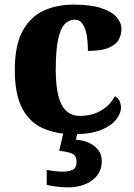

<svg xmlns="http://www.w3.org/2000/svg" viewBox="-20 -570 581 830"><path d="M300 10Q223 10 165.5 -15.5Q108 -41 76 -101.5Q44 -162 44 -267Q44 -375 78 -436.5Q112 -498 169 -524Q226 -550 297 -550Q372 -550 417.5 -535Q463 -520 484 -496Q505 -472 505 -444Q505 -423 494.5 -401Q484 -379 452.5 -364.5Q421 -350 360 -350Q360 -386 355 -416.5Q350 -447 337.5 -466Q325 -485 303 -485Q278 -485 259.5 -465.5Q241 -446 231 -399Q221 -352 221 -268Q221 -201 232 -157Q243 -113 266 -91Q289 -69 326 -69Q363 -69 392.5 -80.5Q422 -92 443.5 -111.5Q465 -131 476 -154Q491 -147 497 -133Q503 -119 503 -105Q503 -80 482 -53Q461 -26 416.5 -8Q372 10 300 10ZM273 240Q257 240 228.5 237Q200 234 182 229V164Q200 168 218.5 170Q237 172 250 172Q279 172 295 163.5Q311 155 311 130Q311 101 289.5 93Q268 85 236 82L257 -9H318L308 34Q341 36 366 48Q391 60 405.5 79.5Q420 99 420 126Q420 179 378.5 209.5Q337 240 273 240Z"/></svg>

Font: Noto Serif Khmer ExtraBold
Style: Regular
Weight: 800
Version: Version 2.003